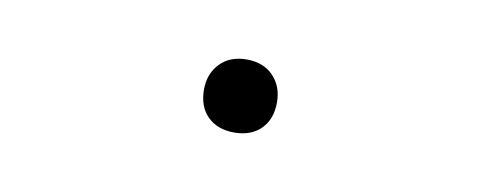

<svg xmlns="http://www.w3.org/2000/svg" viewBox="-27 -469 505 202"><g transform="rotate(10 226.0 -368.0)"><path d="M265 -368Q265 -350 254.5 -339.5Q244 -329 226 -329Q208 -329 197.5 -339.5Q187 -350 187 -368Q187 -385 197.5 -396Q208 -407 226 -407Q244 -407 254.5 -396Q265 -385 265 -368Z"/></g></svg>

Font: SUIT Variable
Style: Regular
Weight: 400
Designer: Sunn Youn; Korean Glyphs from Source Han Sans (Sandoll Communications; Soo-young Jang, Joo-yeon Kang)
Foundry: Sunn
Version: Version 1.150;FEAKit 1.0